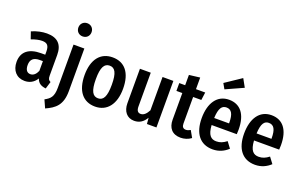

<svg xmlns="http://www.w3.org/2000/svg" viewBox="-111 -1324 3240 2051"><g transform="rotate(20 1509.5 -298.5)"><path d="M411 -130V-366C411 -481 354 -544 231 -544C178 -544 117 -531 60 -506L88 -425C134 -442 173 -452 210 -452C266 -452 290 -428 290 -359V-324H243C103 -324 28 -262 28 -148C28 -51 85 15 177 15C230 15 279 -7 313 -62C330 -12 365 7 418 13L443 -69C421 -79 411 -92 411 -130ZM211 -74C173 -74 151 -102 151 -157C151 -220 184 -251 255 -251H290V-140C272 -98 245 -74 211 -74Z M598 -794C554 -794 523 -761 523 -719C523 -676 554 -644 598 -644C643 -644 673 -676 673 -719C673 -761 643 -794 598 -794ZM660 -529H537V-38C537 67 503 95 445 127L485 216C589 169 660 115 660 -45Z M978 -544C841 -544 759 -443 759 -265C759 -84 841 15 978 15C1114 15 1196 -91 1196 -265C1196 -449 1114 -544 978 -544ZM978 -450C1038 -450 1068 -400 1068 -265C1068 -130 1038 -79 978 -79C918 -79 887 -129 887 -265C887 -399 918 -450 978 -450Z M1672 -529H1549V-150C1527 -108 1500 -78 1463 -78C1431 -78 1415 -100 1415 -145V-529H1292V-137C1292 -46 1341 15 1422 15C1483 15 1525 -14 1558 -69L1564 0H1672Z M2026 -100C2007 -90 1993 -84 1975 -84C1943 -84 1929 -103 1929 -138V-440H2022L2034 -529H1929V-661L1806 -646V-529H1739V-440H1806V-137C1806 -45 1854 15 1950 15C1991 15 2035 2 2069 -24Z M2414 -721 2363 -813 2181 -691 2215 -631ZM2505 -277C2505 -453 2429 -544 2302 -544C2166 -544 2092 -430 2092 -260C2092 -88 2170 15 2314 15C2387 15 2444 -14 2488 -55L2437 -123C2398 -93 2365 -79 2322 -79C2263 -79 2224 -112 2217 -226H2503C2504 -240 2505 -260 2505 -277ZM2386 -306H2217C2222 -421 2253 -457 2303 -457C2361 -457 2386 -411 2386 -313Z M2987 -277C2987 -453 2911 -544 2784 -544C2648 -544 2574 -430 2574 -260C2574 -88 2652 15 2796 15C2869 15 2926 -14 2970 -55L2919 -123C2880 -93 2847 -79 2804 -79C2745 -79 2706 -112 2699 -226H2985C2986 -240 2987 -260 2987 -277ZM2868 -306H2699C2704 -421 2735 -457 2785 -457C2843 -457 2868 -411 2868 -313Z"/></g></svg>

Font: Fira Sans Condensed Medium
Style: Regular
Weight: 500
Width: 3
Designer: Carrois Corporate & Edenspiekermann AG
Foundry: Carrois Corporate GbR & Edenspiekermann AG
Version: Version 4.202;PS 004.202;hotconv 1.0.88;makeotf.lib2.5.64775